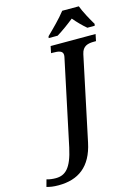

<svg xmlns="http://www.w3.org/2000/svg" viewBox="-322 -1016 951 1341"><g transform="rotate(-15 153.0 -345.5)"><path d="M130 -784 127 -771H192C229 -793 282 -832 318 -861C342 -832 380 -793 407 -771H460L463 -784C440 -822 403 -889 388 -931H268C233 -885 169 -822 130 -784ZM-71 240C71 240 169 172 204 5L332 -600C344 -657 383 -665 428 -665H441L451 -714H126L116 -665H129C171 -665 201 -660 201 -629C201 -623 199 -611 197 -604L68 5C37 148 -9 187 -78 187C-98 187 -125 184 -143 178L-157 229C-132 236 -109 240 -71 240Z"/></g></svg>

Font: Noto Serif SemiBold
Style: Italic
Weight: 600
Italic angle: -12°
Designer: Monotype Design Team
Foundry: Monotype Imaging Inc.
Version: Version 2.014